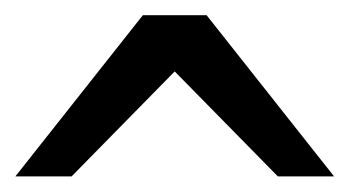

<svg xmlns="http://www.w3.org/2000/svg" viewBox="-20 -801 455 250"><path d="M341.8 -571.3 207.5 -708 73.2 -571.3H0L166 -781.2H249L415 -571.3Z"/></svg>

Font: Lesson One
Style: Regular
Weight: 400
Designer: But Ko, Victor Gaultney, Annie Olsen, Julie Remington, Don Collingsworth, Eric Hays, Becca Hirsbrunner
Version: Version 1.100